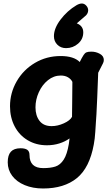

<svg xmlns="http://www.w3.org/2000/svg" viewBox="-20 -823 636 1093"><path d="M571 -482Q571 -471 566 -462Q545 -421 539 -409Q533 -244 529 -172L526 -128Q525 -114 522.5 -73Q520 -32 514 -1Q490 132 417.5 191Q345 250 225 250Q167 250 121 231Q75 212 49.5 178Q24 144 24 101Q24 60 42 40.5Q60 21 97 21Q123 21 135.5 30Q148 39 148 59Q148 134 226 134Q268 134 295.5 125Q323 116 342.5 86Q362 56 372 -4Q374 -16 376 -35Q351 -17 318 -6.5Q285 4 247 4Q186 4 138 -24.5Q90 -53 63.5 -103.5Q37 -154 37 -218Q37 -294 75 -360Q113 -426 179 -465Q245 -504 325 -504Q400 -504 434 -470Q445 -493 456 -510Q463 -521 472 -525Q481 -529 500 -529Q526 -529 548.5 -516.5Q571 -504 571 -482ZM274 -105Q308 -105 343.5 -121Q379 -137 390 -158Q390 -216 391 -246L392 -357Q384 -373 367 -383Q350 -393 326 -393Q286 -393 253 -366.5Q220 -340 201 -298Q182 -256 182 -212Q182 -165 205 -135Q228 -105 274 -105ZM482 -764Q482 -754 476.5 -744.5Q471 -735 461 -728L417 -690Q434 -684 444 -671Q454 -658 454 -639Q454 -600 424.5 -574.5Q395 -549 356 -549Q326 -549 306.5 -568.5Q287 -588 287 -617Q287 -662 325 -712Q363 -762 415 -793Q432 -803 446 -803Q460 -803 471 -791Q482 -779 482 -764Z"/></svg>

Font: Mali
Style: Bold Italic
Weight: 700
Italic angle: -10°
Version: Version 1.000; ttfautohint (v1.6)